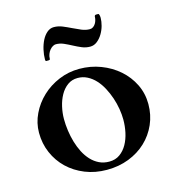

<svg xmlns="http://www.w3.org/2000/svg" viewBox="-104 -766 792 868"><g transform="rotate(-15 292.0 -332.5)"><path d="M36.6 -228Q36.6 -273.9 56.9 -315.9Q77.1 -357.9 111.3 -390.1Q145.5 -422.4 190.9 -441.4Q236.3 -460.4 286.6 -460.4Q339.4 -460.4 386.7 -442.4Q434.1 -424.3 470 -392.8Q505.9 -361.3 526.9 -318.6Q547.9 -275.9 547.9 -226.1Q547.9 -175.3 528.6 -131.6Q509.3 -87.9 475.1 -55.7Q440.9 -23.4 393.8 -5.1Q346.7 13.2 291 13.2Q235.8 13.2 189.2 -5.6Q142.6 -24.4 108.6 -56.9Q74.7 -89.4 55.7 -133.3Q36.6 -177.2 36.6 -228ZM161.6 -258.8Q161.6 -232.4 165.5 -204.3Q169.4 -176.3 177.2 -149.7Q185.1 -123 197 -99.6Q209 -76.2 225.6 -58.3Q242.2 -40.5 263.2 -30.3Q284.2 -20 310.5 -20Q339.4 -20 360.1 -34.9Q380.9 -49.8 394.3 -73.7Q407.7 -97.7 414.1 -127.4Q420.4 -157.2 420.4 -187Q420.4 -210.9 416 -237.5Q411.6 -264.2 402.8 -290.3Q394 -316.4 381.3 -340.3Q368.7 -364.3 351.8 -382.6Q335 -400.9 314.2 -411.6Q293.5 -422.4 269 -422.4Q241.7 -422.4 221.4 -407.5Q201.2 -392.6 188 -368.9Q174.8 -345.2 168.2 -316.2Q161.6 -287.1 161.6 -258.8ZM433.6 -677.7Q436 -677.7 437.3 -675.3Q438.5 -672.9 439.2 -669.7Q439.9 -666.5 440.2 -663.1Q440.4 -659.7 440.4 -657.7Q440.4 -641.6 435.1 -621.8Q429.7 -602.1 419.4 -585Q409.2 -567.9 394.5 -556.2Q379.9 -544.4 361.3 -544.4Q341.3 -544.4 322.8 -552.2Q304.2 -560.1 286.4 -569.6Q268.6 -579.1 250.5 -587.2Q232.4 -595.2 213.4 -595.2Q206.5 -595.2 199 -590.8Q191.4 -586.4 185.1 -578.9Q178.7 -571.3 174.6 -561Q170.4 -550.8 170.4 -539.1Q170.4 -535.2 168 -534.2Q165.5 -533.2 162.6 -533.2H152.3Q148.4 -533.2 148.4 -541Q148.4 -563.5 153.8 -586.9Q159.2 -610.4 168.9 -629.4Q178.7 -648.4 192.9 -660.4Q207 -672.4 224.6 -672.4Q245.1 -672.4 264.6 -664.3Q284.2 -656.2 303.5 -646.7Q322.8 -637.2 342 -629.2Q361.3 -621.1 380.4 -621.1Q389.2 -621.1 396 -626Q402.8 -630.9 407.5 -638.4Q412.1 -646 414.3 -654.8Q416.5 -663.6 416.5 -670.9Q416.5 -673.8 418.9 -675.8Q421.4 -677.7 424.3 -677.7Z"/></g></svg>

Font: Cardo
Style: Bold
Weight: 700
Designer: David J. Perry
Foundry: David J. Perry
Version: Version 1.0011